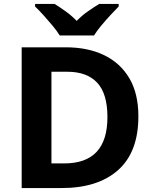

<svg xmlns="http://www.w3.org/2000/svg" viewBox="-20 -954 780 974"><path d="M682 -364Q682 -183 579.5 -91.5Q477 0 292 0H90V-714H314Q426 -714 508.5 -674Q591 -634 636.5 -556.5Q682 -479 682 -364ZM525 -360Q525 -479 473 -534.5Q421 -590 322 -590H241V-125H306Q525 -125 525 -360ZM283 -774Q269 -797 246.5 -824Q224 -851 200.5 -877Q177 -903 158 -921V-934H257Q283 -918 313 -896.5Q343 -875 369 -848Q395 -875 426 -896.5Q457 -918 483 -934H582V-921Q564 -903 540 -877Q516 -851 493.5 -824Q471 -797 457 -774Z"/></svg>

Font: Noto Sans Bengali UI
Style: Bold
Weight: 700
Designer: Jelle Bosma - Monotype Design Team
Foundry: Monotype Imaging Inc.
Version: Version 2.003; ttfautohint (v1.8.4.7-5d5b)